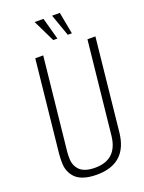

<svg xmlns="http://www.w3.org/2000/svg" viewBox="-187 -1111 906 1207"><g transform="rotate(-20 266.5 -507.0)"><path d="M372.6 -878.4 320.8 -1024.9H372.6L399.9 -878.4ZM275.4 -878.4 204.1 -1024.9H263.2L303.2 -878.4ZM244.6 10.7Q198.2 10.7 164.1 0.7Q129.9 -9.3 109.6 -27.1Q89.4 -44.9 77.4 -69.8Q65.4 -94.7 63.7 -125Q62 -155.3 64.9 -189.9L129.9 -809.6H183.1L117.7 -189Q115.2 -162.1 116.5 -138.7Q117.7 -115.2 126.5 -95.9Q135.3 -76.7 150.1 -63Q165 -49.3 190.2 -41.7Q215.3 -34.2 249.5 -34.2Q397.5 -34.2 413.6 -189L479 -809.6H532.2L467.3 -189.9Q445.8 10.7 244.6 10.7Z"/></g></svg>

Font: Oswald
Style: Extra-Light
Weight: 200
Designer: Vernon Adams
Foundry: Vernon Adams
Version: 3.0; ttfautohint (v0.94.23-7a4d-dirty) -l 8 -r 50 -G 200 -x 